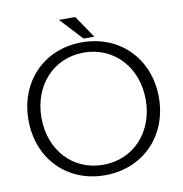

<svg xmlns="http://www.w3.org/2000/svg" viewBox="-103 -1046 1138 1195"><g transform="rotate(-10 466.0 -449.0)"><path d="M548 -809 452 -950H349L480 -809ZM465 52C704 52 878 -123 878 -368C878 -613 704 -788 465 -788C226 -788 54 -613 54 -368C54 -123 226 52 465 52ZM465 -14C272 -14 136 -165 136 -368C136 -571 272 -723 465 -723C658 -723 795 -571 795 -368C795 -165 658 -14 465 -14Z"/></g></svg>

Font: LINE Seed JP App_OTF Regular
Style: Regular
Weight: 400
Designer: LY Corporation & Fontrix & Fontworks
Version: Version 1.002